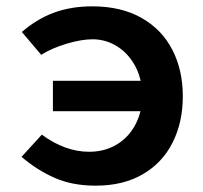

<svg xmlns="http://www.w3.org/2000/svg" viewBox="-20 -576 640 606"><path d="M48 -81 112 -151Q185.5 -97 261 -97Q302.5 -97 336 -113.2Q369.5 -129.5 391.8 -158.5Q414 -187.5 423.5 -225H147V-321H424Q415 -359.5 393 -389.2Q371 -419 339.5 -435.5Q308 -452 272 -452Q237 -452 190.2 -438Q143.5 -424 110 -403L49 -475Q96 -516 150.2 -536Q204.5 -556 271 -556Q362 -556 426.2 -519.8Q490.5 -483.5 523.8 -419.2Q557 -355 557 -272Q557 -190.5 525 -126.5Q493 -62.5 431 -26.2Q369 10 282 10Q208.5 10 152.8 -14.5Q97 -39 48 -81Z"/></svg>

Font: JuliaMono Black
Style: Regular
Weight: 900
Monospace: yes
Designer: cormullion
Foundry: corm
Version: Version 0.054; ttfautohint (v1.8.4)